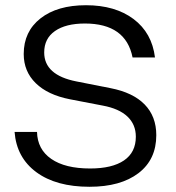

<svg xmlns="http://www.w3.org/2000/svg" viewBox="-20 -705 673 735"><path d="M322.5 10Q195 10 119.2 -45.8Q43.3 -101.7 35.8 -200H121.7Q123.3 -133.3 176.2 -96.7Q229.2 -60 325 -60Q409.2 -60 454.6 -90.8Q500 -121.7 500 -181.7Q500 -228.3 467.9 -258.8Q435.8 -289.2 373.3 -300.8L247.5 -325Q162.5 -341.7 116.7 -386.7Q70.8 -431.7 70.8 -498.3Q70.8 -584.2 135 -634.6Q199.2 -685 309.2 -685Q420.8 -685 491.3 -632.1Q561.7 -579.2 573.3 -485H487.5Q461.7 -615 305 -615Q231.7 -615 190.4 -586.2Q149.2 -557.5 149.2 -504.2Q149.2 -417.5 272.5 -393.3L403.3 -367.5Q489.2 -350.8 533.8 -305Q578.3 -259.2 578.3 -187.5Q578.3 -94.2 510 -42.1Q441.7 10 322.5 10Z"/></svg>

Font: Funnel Display Light
Style: Regular
Weight: 300
Designer: NORD ID, Kristian Moeller
Foundry: Dicotype
Version: Version 1.000